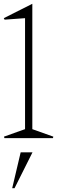

<svg xmlns="http://www.w3.org/2000/svg" viewBox="-33 -723 299 1005"><path d="M-8.8 -620.1 -13.2 -627.9 136.2 -703.1V-46.9L246.1 -7.8L244.1 0H-9.8L-12.2 -7.8L98.1 -46.9V-627.9ZM30.8 262.2 75.2 74.2H137.2L43 262.2Z"/></svg>

Font: Halibut Cnd Thin
Style: Regular
Weight: 250
Width: 3
Designer: Matteo Maggi
Foundry: Collletttivo
Version: Version 3.080 | FøM Fix